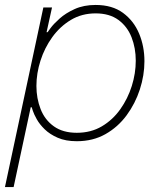

<svg xmlns="http://www.w3.org/2000/svg" viewBox="-28 -560 656 775"><path d="M-8 195 147 -530H182L160 -430H164Q164 -430 176 -446.5Q188 -463 212.5 -485Q237 -507 273.5 -523.5Q310 -540 358 -540Q425 -540 468.5 -508Q512 -476 533.5 -424.5Q555 -373 555 -313Q555 -256 536.5 -199Q518 -142 483 -94.5Q448 -47 397.5 -18.5Q347 10 282 10Q237 10 205 -4Q173 -18 152.5 -38Q132 -58 120.5 -78.5Q109 -99 104.5 -113Q100 -127 100 -127H96L27 195ZM119 -213Q119 -163 136 -119.5Q153 -76 189.5 -50Q226 -24 282 -24Q339 -24 383 -50Q427 -76 457.5 -119Q488 -162 504 -213Q520 -264 520 -315Q520 -366 503 -409.5Q486 -453 450 -479.5Q414 -506 358 -506Q302 -506 258 -479.5Q214 -453 183 -410Q152 -367 135.5 -315.5Q119 -264 119 -213Z"/></svg>

Font: Be Vietnam Pro Thin
Style: Italic
Weight: 100
Italic angle: -12°
Designer: Lam Bao, Tony Le, Vietanh Nguyen
Foundry: Yellow Type Foundry
Version: Version 1.002; ttfautohint (v1.8.3)